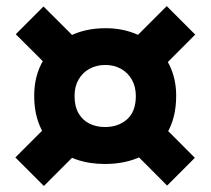

<svg xmlns="http://www.w3.org/2000/svg" viewBox="-20 -636 692 631"><path d="M324.7 -97.1Q273.8 -97.1 231.4 -111.7Q188.9 -126.4 157.7 -155Q126.6 -183.5 109.5 -225.4Q92.4 -267.2 92.4 -321.2Q92.4 -387.8 122.3 -437.8Q152.2 -487.8 205.1 -515.5Q257.9 -543.3 326.7 -543.3Q377.6 -543.3 420.1 -527.1Q462.5 -510.8 493.7 -481.1Q524.8 -451.4 541.9 -410.9Q559 -370.3 559 -321.2Q559 -248.6 529 -198.6Q499 -148.6 446.1 -122.8Q393.3 -97.1 324.7 -97.1ZM124.2 -24.8 30.5 -118.5Q67.1 -155.1 101 -189Q134.9 -222.8 164.7 -252.6L258.3 -158.9Q228.5 -129.2 194.7 -95.3Q160.8 -61.4 124.2 -24.8ZM325.3 -218.5Q369 -218.5 397.7 -244Q426.4 -269.4 426.4 -320.6Q426.4 -351.1 413.4 -374.1Q400.5 -397 377.8 -409.7Q355.1 -422.5 326.1 -422.5Q297.2 -422.5 274.3 -410Q251.5 -397.6 238.2 -374.7Q225 -351.7 225 -320.6Q225 -286.5 238.1 -263.8Q251.3 -241 273.9 -229.8Q296.6 -218.5 325.3 -218.5ZM165.9 -389.4Q136.1 -419.4 102.2 -453.4Q68.4 -487.4 31.8 -523.5L123 -614.7Q159.5 -578.6 193.4 -544.6Q227.3 -510.5 257.1 -480.6ZM529.2 -26.1Q493.1 -62.7 459.1 -96.5Q425.1 -130.4 395.1 -160.2L486.3 -251.4Q516.2 -221.6 550.3 -187.7Q584.3 -153.8 620.4 -117.3ZM487.5 -388.1 393.9 -481.8Q423.8 -511.8 457.9 -545.8Q491.9 -579.8 528 -615.9L621.6 -522.3Q585.5 -486.2 551.5 -452.1Q517.5 -418.1 487.5 -388.1Z"/></svg>

Font: Commissioner Thin
Style: Regular
Weight: 100
Designer: Kostas Bartsokas
Foundry: Kostas Bartsokas
Version: Version 1.001;gftools[0.9.23]